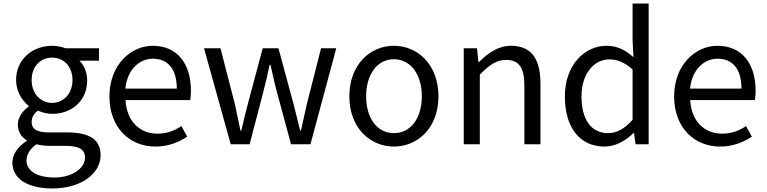

<svg xmlns="http://www.w3.org/2000/svg" viewBox="-20 -816 4336 1086"><path d="M275 250C443 250 549 163 549 62C549 -27 486 -67 360 -67H254C181 -67 159 -91 159 -126C159 -156 174 -174 194 -191C218 -179 248 -172 275 -172C385 -172 473 -245 473 -361C473 -408 455 -448 429 -473H540V-543H351C332 -550 305 -557 275 -557C165 -557 71 -482 71 -363C71 -298 106 -246 142 -217V-213C114 -193 81 -157 81 -112C81 -69 102 -40 131 -23V-19C80 14 50 58 50 104C50 198 142 250 275 250ZM275 -234C212 -234 159 -284 159 -363C159 -443 211 -490 275 -490C339 -490 390 -442 390 -363C390 -284 337 -234 275 -234ZM288 188C189 188 130 150 130 92C130 60 147 28 186 0C210 6 236 9 256 9H350C422 9 461 26 461 76C461 133 392 188 288 188Z M859 13C933 13 991 -12 1039 -43L1006 -103C966 -76 923 -60 870 -60C767 -60 696 -134 690 -250H1056C1058 -263 1060 -282 1060 -302C1060 -457 982 -557 844 -557C718 -557 599 -447 599 -271C599 -92 715 13 859 13ZM689 -315C700 -422 768 -484 845 -484C930 -484 980 -425 980 -315Z M1285 0H1392L1468 -291C1482 -343 1493 -394 1505 -449H1510C1523 -394 1533 -344 1547 -293L1626 0H1736L1882 -543H1796L1716 -229C1704 -177 1694 -128 1682 -77H1678C1665 -128 1653 -177 1640 -229L1555 -543H1466L1382 -229C1368 -178 1357 -128 1345 -77H1340C1330 -128 1319 -177 1308 -229L1227 -543H1134Z M2208 13C2341 13 2460 -91 2460 -271C2460 -452 2341 -557 2208 -557C2075 -557 1956 -452 1956 -271C1956 -91 2075 13 2208 13ZM2208 -63C2114 -63 2051 -146 2051 -271C2051 -396 2114 -481 2208 -481C2302 -481 2366 -396 2366 -271C2366 -146 2302 -63 2208 -63Z M2603 0H2694V-394C2749 -449 2787 -477 2843 -477C2915 -477 2946 -434 2946 -332V0H3037V-344C3037 -483 2985 -557 2871 -557C2797 -557 2741 -516 2689 -465H2686L2678 -543H2603Z M3399 13C3464 13 3521 -22 3564 -64H3566L3575 0H3649V-796H3558V-587L3563 -493C3515 -533 3474 -557 3410 -557C3286 -557 3175 -447 3175 -271C3175 -90 3263 13 3399 13ZM3419 -63C3323 -63 3269 -141 3269 -272C3269 -396 3338 -480 3426 -480C3471 -480 3512 -464 3558 -423V-138C3513 -88 3469 -63 3419 -63Z M4053 13C4127 13 4185 -12 4233 -43L4200 -103C4160 -76 4117 -60 4064 -60C3961 -60 3890 -134 3884 -250H4250C4252 -263 4254 -282 4254 -302C4254 -457 4176 -557 4038 -557C3912 -557 3793 -447 3793 -271C3793 -92 3909 13 4053 13ZM3883 -315C3894 -422 3962 -484 4039 -484C4124 -484 4174 -425 4174 -315Z"/></svg>

Font: Noto Sans T Chinese Regular
Style: Regular
Weight: 400
Designer: Ryoko NISHIZUKA (kana & ideographs); Paul D. Hunt (Latin, Greek & Cyrillic); Wenlong ZHANG (bopomofo); Sandoll Communica
Foundry: Adobe Systems Incorporated
Version: Version 1.000;PS 1;hotconv 1.0.78;makeotf.lib2.5.61930